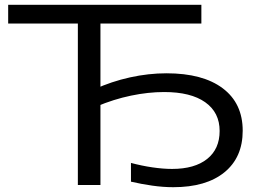

<svg xmlns="http://www.w3.org/2000/svg" viewBox="-20 -770 1061 799"><path d="M525 -14V-92Q570 -80 614.5 -73.5Q659 -67 696 -67Q790 -67 842 -108.5Q894 -150 894 -225Q894 -302 834 -344.5Q774 -387 663 -387Q597 -387 525 -372Q453 -357 382 -327L374 -399Q444 -431 521 -448Q598 -465 673 -465Q824 -465 907 -402.5Q990 -340 990 -226Q990 -115 914 -53Q838 9 701 9Q659 9 613.5 2.5Q568 -4 525 -14ZM818 -750V-672H356L398 -715V0H304V-715L347 -672H14V-750Z"/></svg>

Font: Unbounded Light
Style: Regular
Weight: 300
Designer: Luke Prowse, Jean-Baptiste Morizot, Fátima Lázaro, Florian Runge
Foundry: NaN
Version: Version 1.700